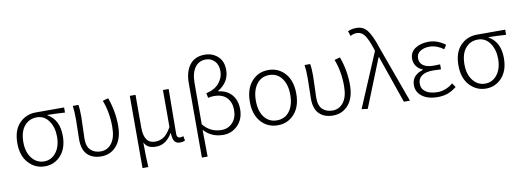

<svg xmlns="http://www.w3.org/2000/svg" viewBox="-72 -1263 5207 1917"><g transform="rotate(-10 2531.5 -304.5)"><path d="M289 13Q191 13 123.5 -60.5Q56 -134 56 -261Q56 -394 124 -463.5Q192 -533 292 -533H578V-481Q470 -488 401 -488V-484Q516 -420 516 -256Q516 -131 451 -59Q386 13 289 13ZM458 -259Q458 -352 413 -417.5Q368 -483 291 -483Q214 -483 165.5 -425.5Q117 -368 117 -261Q117 -160 166 -98.5Q215 -37 289 -37Q363 -37 410.5 -98Q458 -159 458 -259Z M861 13Q772 13 721 -37Q670 -87 670 -191Q670 -225 672 -293Q674 -361 674 -395Q674 -479 666 -533H723Q731 -490 731 -412Q731 -378 727.5 -299Q724 -220 724 -189Q724 -109 763 -73Q802 -37 863 -37Q932 -37 975 -93.5Q1018 -150 1018 -260Q1018 -407 970 -531L1027 -547Q1078 -407 1078 -260Q1078 -130 1017 -58.5Q956 13 861 13Z M1244 199V-533H1302V-199Q1302 -39 1415 -39Q1462 -39 1500.5 -62.5Q1539 -86 1580 -158V-533H1638Q1638 -479 1636 -320.5Q1634 -162 1634 -78Q1634 -37 1669 -37Q1681 -37 1701 -44L1709 2Q1687 13 1659 13Q1619 13 1602 -12.5Q1585 -38 1583 -97H1581Q1517 12 1417 12Q1374 12 1345 -1Q1316 -14 1296 -51Q1297 117 1303 199Z M1846 199V-557Q1846 -671 1898 -739.5Q1950 -808 2051 -808Q2129 -808 2183 -759Q2237 -710 2237 -621Q2237 -499 2122 -429V-424Q2209 -414 2257.5 -357Q2306 -300 2306 -211Q2306 -111 2245 -49Q2184 13 2098 13Q1976 13 1901 -73Q1904 66 1904 199ZM2089 -38Q2156 -38 2200.5 -86Q2245 -134 2245 -213Q2245 -291 2201 -338Q2157 -385 2072 -385Q2040 -385 2011 -378L2001 -426Q2090 -446 2134 -500Q2178 -554 2178 -618Q2178 -685 2142 -722Q2106 -759 2053 -759Q1983 -759 1943 -703.5Q1903 -648 1903 -543Q1902 -405 1902 -129Q1974 -38 2089 -38Z M2650 13Q2547 13 2480.5 -61.5Q2414 -136 2414 -266Q2414 -397 2480.5 -472Q2547 -547 2650 -547Q2752 -547 2818.5 -472Q2885 -397 2885 -266Q2885 -136 2818.5 -61.5Q2752 13 2650 13ZM2824 -266Q2824 -370 2777 -433Q2730 -496 2650 -496Q2569 -496 2522 -433Q2475 -370 2475 -266Q2475 -161 2522 -99Q2569 -37 2650 -37Q2731 -37 2777.5 -99Q2824 -161 2824 -266Z M3211 13Q3122 13 3071 -37Q3020 -87 3020 -191Q3020 -225 3022 -293Q3024 -361 3024 -395Q3024 -479 3016 -533H3073Q3081 -490 3081 -412Q3081 -378 3077.5 -299Q3074 -220 3074 -189Q3074 -109 3113 -73Q3152 -37 3213 -37Q3282 -37 3325 -93.5Q3368 -150 3368 -260Q3368 -407 3320 -531L3377 -547Q3428 -407 3428 -260Q3428 -130 3367 -58.5Q3306 13 3211 13Z M3561 8 3500 0 3733 -550 3725 -576Q3694 -671 3663 -714Q3632 -757 3584 -757Q3550 -757 3519 -739L3502 -790Q3540 -808 3590 -808Q3659 -808 3700.5 -753Q3742 -698 3782 -574L3990 0H3929L3762 -481H3757Z M4270 13Q4173 13 4114.5 -30.5Q4056 -74 4056 -145Q4056 -200 4088.5 -233.5Q4121 -267 4170 -280V-285Q4129 -301 4106.5 -333.5Q4084 -366 4084 -407Q4084 -474 4138.5 -510.5Q4193 -547 4275 -547Q4363 -547 4443 -487L4417 -446Q4347 -497 4276 -497Q4218 -497 4180.5 -472.5Q4143 -448 4143 -401Q4143 -356 4178.5 -329.5Q4214 -303 4287 -303Q4323 -303 4350 -305V-254Q4304 -257 4271 -257Q4195 -257 4155.5 -229Q4116 -201 4116 -149Q4116 -96 4159 -66Q4202 -36 4277 -36Q4362 -36 4435 -97L4463 -55Q4415 -18 4371.5 -2.5Q4328 13 4270 13Z M4761 13Q4663 13 4595.5 -60.5Q4528 -134 4528 -261Q4528 -394 4596 -463.5Q4664 -533 4764 -533H5050V-481Q4942 -488 4873 -488V-484Q4988 -420 4988 -256Q4988 -131 4923 -59Q4858 13 4761 13ZM4930 -259Q4930 -352 4885 -417.5Q4840 -483 4763 -483Q4686 -483 4637.5 -425.5Q4589 -368 4589 -261Q4589 -160 4638 -98.5Q4687 -37 4761 -37Q4835 -37 4882.5 -98Q4930 -159 4930 -259Z"/></g></svg>

Font: Noto Sans Korean Light
Style: Regular
Weight: 300
Designer: Ryoko NISHIZUKA  (kana & ideographs); Paul D. Hunt (Latin, Greek & Cyrillic); Wenlong ZHANG  (bopomofo); Sandoll Communi
Foundry: Adobe Systems Incorporated
Version: Version 1.000;PS 1;hotconv 1.0.78;makeotf.lib2.5.61930